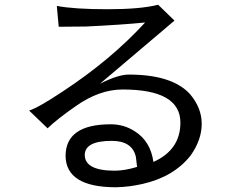

<svg xmlns="http://www.w3.org/2000/svg" viewBox="-20 -773 1040 811"><path d="M742 -255Q742 -140 628 -89Q616 -176 550 -218Q504 -248 448 -248Q257 -248 257 -114Q259 18 470 18Q524 17 582 4Q714 -26 785 -116Q832 -182 832 -250Q832 -317 783 -375Q708 -458 524 -458Q478 -458 402 -419L717 -686L648 -753Q574 -734 434 -734Q294 -734 220 -748L228 -660L343 -661Q492 -668 593 -678Q449 -521 247 -388Q142 -318 103 -306L181 -231Q220 -269 299 -324Q399 -395 498 -395Q742 -395 742 -255ZM452 -178Q539 -178 554 -110Q554 -105 559 -68Q506 -52 465 -52Q338 -52 338 -119Q339 -178 452 -178Z"/></svg>

Font: Sawarabi Gothic
Style: Regular
Weight: 400
Designer: mshio (mshio@users.sourceforge.jp)
Version: Version 20141215